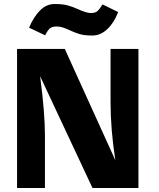

<svg xmlns="http://www.w3.org/2000/svg" viewBox="-20 -937 793 957"><path d="M65 0V-693H303L555 -138Q531 -292 531 -428V-693H670V0H441L180 -557Q204 -375 204 -261V0ZM125 -799Q147 -852 179 -884.5Q211 -917 252 -917Q293 -917 318 -910Q343 -903 367 -892Q411 -872 433 -872Q455 -872 466 -882Q477 -892 491 -915L569 -877Q549 -824 515 -792Q481 -760 441 -760Q401 -760 377 -767Q353 -774 320 -789.5Q287 -805 263 -805Q239 -805 228 -795Q217 -785 205 -761Z"/></svg>

Font: Fix15 Mono
Style: Bold
Weight: 700
Designer: Carrois Corporate & Edenspiekermann AG
Foundry: Carrois Corporate GbR & Edenspiekermann AG
Version: Version 3.206